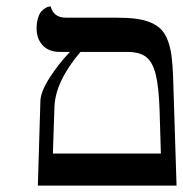

<svg xmlns="http://www.w3.org/2000/svg" viewBox="-20 -579 571 599"><path d="M231 -417Q152.8 -324.7 149.9 -246.1L145 -100.1H481.9L478 -231Q475.6 -307.1 466.1 -345.9Q456.5 -384.8 436.3 -400.9Q416 -417 377 -417ZM98.1 0 106 -263.2Q106.4 -292 134.5 -335.9Q162.6 -379.9 198.2 -417H167Q132.3 -417 113.3 -437.5Q94.2 -458 94.2 -490.2Q94.2 -509.3 98.9 -523.7Q103.5 -538.1 109.9 -544.4Q116.2 -550.8 122.6 -554.4Q128.9 -558.1 133.8 -558.6L138.2 -559.1Q147 -523.9 185.1 -523.9H340.8Q378.4 -523.9 404.5 -520.5Q430.7 -517.1 450.9 -508.3Q471.2 -499.5 483.4 -486.6Q495.6 -473.6 503.7 -452.1Q511.7 -430.7 515.1 -404.8Q518.6 -378.9 520 -340.8L530.8 0Z"/></svg>

Font: Linear Smooth
Style: Regular
Weight: 400
Designer: Philipp H. Poll, Flanker
Foundry: Philipp H. Poll, reworked by Flanker
Version: Version 1.061 | FøM Fix